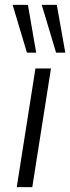

<svg xmlns="http://www.w3.org/2000/svg" viewBox="-20 -771 289 791"><path d="M49 0 126 -489H190L113 0ZM211 -554 152 -751H214L249 -554ZM91 -554 32 -751H95L129 -554Z"/></svg>

Font: Nunito Sans 10pt Light
Style: Italic
Weight: 300
Italic angle: -9°
Designer: Vernon Adams
Foundry: Vernon Adams
Version: Version 3.101;gftools[0.9.27]